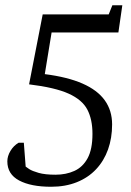

<svg xmlns="http://www.w3.org/2000/svg" viewBox="-20 -703 502 733"><path d="M175 10Q98 10 53 -14Q8 -38 8 -87Q8 -107 20 -127Q32 -147 51 -158H71L78 -67Q80 -65 91.5 -57.5Q103 -50 127.5 -43Q152 -36 192 -36Q232 -36 264 -50.5Q296 -65 314.5 -99Q333 -133 333 -192Q333 -247 313.5 -284.5Q294 -322 242 -345.5Q190 -369 91 -381L143 -648H395L409 -683H447L432 -579H177L151 -420Q238 -409 295 -384Q352 -359 380 -320Q408 -281 408 -228Q408 -176 392.5 -132.5Q377 -89 347 -57Q317 -25 273.5 -7.5Q230 10 175 10Z"/></svg>

Font: Faustina Light Light
Style: Italic
Weight: 300
Italic angle: -8°
Version: Version 1.200